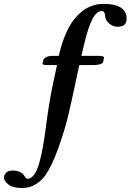

<svg xmlns="http://www.w3.org/2000/svg" viewBox="-113 -718 664 976"><path d="M176.8 -387.2H128.9Q103 -387.2 103 -394Q106 -407.2 106.9 -412.1Q108.9 -419.9 120.8 -427Q132.8 -434.1 154.8 -434.1H186Q197.3 -485.4 213.6 -526.9Q230 -568.4 246.8 -595.2Q263.7 -622.1 283.9 -642.1Q304.2 -662.1 321.3 -672.6Q338.4 -683.1 357.4 -689.2Q376.5 -695.3 388.4 -696.8Q400.4 -698.2 413.1 -698.2Q530.8 -698.2 530.8 -622.1Q530.8 -582 483.9 -582Q462.4 -582 442.9 -597.9Q423.3 -613.8 421.9 -633.8Q420.4 -662.1 404.8 -662.1Q378.4 -662.1 356.7 -620.8Q335 -579.6 314 -490.2L300.8 -434.1H388.2Q416 -434.1 416 -424.8L411.1 -402.8Q409.2 -395 394 -391.1Q378.9 -387.2 362.8 -387.2H290Q288.1 -380.4 270 -293.9Q252 -207.5 234.6 -134Q217.3 -60.5 185.1 30.3Q152.8 121.1 119.1 170.9Q97.7 201.7 66.7 219.7Q35.6 237.8 0 237.8Q-46.9 237.8 -69.8 220.2Q-92.8 202.6 -92.8 185.1Q-92.8 171.4 -82 160.2Q-71.3 148.9 -48.8 148.9Q-27.8 148.9 -13.4 155.5Q1 162.1 6.3 169.9L16.6 184.6Q21.5 190.9 25.9 190.9Q44.9 190.9 60.3 170.2Q75.7 149.4 86.9 109.1Q98.1 68.8 105.7 25.6Q113.3 -17.6 121.1 -78.1Q135.7 -191.9 153.8 -279.8Z"/></svg>

Font: Linux Libertine G
Style: Bold Italic
Weight: 700
Italic angle: -11.5°
Designer: Philipp H. Poll
Foundry: Philipp H. Poll
Version: Version 4.1.0